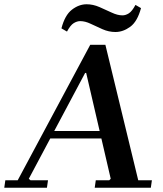

<svg xmlns="http://www.w3.org/2000/svg" viewBox="-49 -880 765 900"><path d="M171 0H-29L-24 -35H34L374 -670H445L599 -35H663L658 0H395L400 -35H463L470 -42L355 -538H350L86 -42L94 -35H176ZM172 -266H498L493 -231H167ZM586 -857 612 -842Q595 -779 561.5 -754.5Q528 -730 492 -730Q461 -730 431.5 -743Q402 -756 376 -768.5Q350 -781 327 -781Q312 -781 296.5 -771.5Q281 -762 265 -732L239 -747Q255 -809 288 -834.5Q321 -860 357 -860Q387 -860 417 -847Q447 -834 474.5 -821Q502 -808 525 -808Q540 -808 555 -817.5Q570 -827 586 -857Z"/></svg>

Font: Brygada 1918 SemiBold
Style: Italic
Weight: 600
Italic angle: -8°
Designer: Mateusz Machalski | Borys Kosmynka | Przemek Hoffer
Foundry: NIEPODLEGLA 2018
Version: Version 3.006